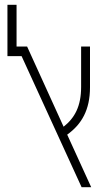

<svg xmlns="http://www.w3.org/2000/svg" viewBox="-20 -780 446 800"><path d="M320 0H360L260 -219C320 -262 355 -322 355 -416V-586H318V-418C318 -338 292 -289 245 -252L93 -586H49V-760H11V-546H70Z"/></svg>

Font: Noto Sans Hebrew ExtraCondensed ExtraLight
Style: Regular
Weight: 200
Width: 2
Designer: Monotype Design Team
Foundry: Monotype Imaging Inc.
Version: Version 2.004